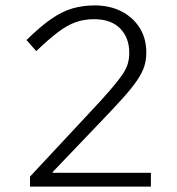

<svg xmlns="http://www.w3.org/2000/svg" viewBox="-20 -690 654 710"><path d="M91 0V-22L151 -51H538V0ZM521 -496Q521 -468 513.5 -444.5Q506 -421 487.5 -393.5Q469 -366 435 -328Q401 -290 347 -234L151 -29L175 -81V-14L91 -12V-37L312 -274Q359 -324 387.5 -357Q416 -390 431.5 -412.5Q447 -435 452.5 -454Q458 -473 458 -495Q458 -550 424.5 -584.5Q391 -619 328 -619Q291 -619 260 -608Q229 -597 195 -571.5Q161 -546 114 -501L78 -542Q129 -592 169.5 -620Q210 -648 248.5 -659Q287 -670 330 -670Q386 -670 429 -648Q472 -626 496.5 -587Q521 -548 521 -496Z"/></svg>

Font: Intel One Mono Light
Style: Regular
Weight: 300
Monospace: yes
Designer: Fred Shallcrass
Foundry: Frere-Jones Type LLC
Version: Version 1.004